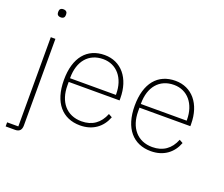

<svg xmlns="http://www.w3.org/2000/svg" viewBox="-145 -948 1598 1369"><g transform="rotate(20 654.5 -263.0)"><path d="M100 169H15V200H87C120 200 135 182 135 149V-508H100ZM118 -665C139 -665 147 -677 147 -691V-700C147 -714 138 -726 117 -726C96 -726 88 -714 88 -700V-691C88 -677 97 -665 118 -665Z M510 12C607 12 674 -40 704 -120L677 -135C647 -59 590 -19 510 -19C396 -19 329 -101 329 -225V-252H715V-268C715 -421 631 -520 506 -520C373 -520 292 -425 292 -254C292 -82 376 12 510 12ZM506 -489C608 -489 677 -408 677 -286V-280H329V-284C329 -408 395 -489 506 -489Z M1047 12C1144 12 1211 -40 1241 -120L1214 -135C1184 -59 1127 -19 1047 -19C933 -19 866 -101 866 -225V-252H1252V-268C1252 -421 1168 -520 1043 -520C910 -520 829 -425 829 -254C829 -82 913 12 1047 12ZM1043 -489C1145 -489 1214 -408 1214 -286V-280H866V-284C866 -408 932 -489 1043 -489Z"/></g></svg>

Font: IBM Plex Devanagari ExtraLight
Style: Regular
Weight: 200
Designer: Mike Abbink, Paul van der Laan, Pieter van Rosmalen, Erin McLaughlin
Foundry: Bold Monday
Version: Version 1.0